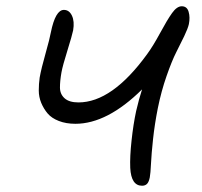

<svg xmlns="http://www.w3.org/2000/svg" viewBox="-20 -631 652 619"><path d="M438 -32.2Q402.8 -32.2 399.9 -89.8Q398.4 -125.5 404.1 -177.7Q409.7 -230 418.9 -272.9Q428.2 -313 438 -342.8Q325.7 -231.9 223.1 -231.9Q192.9 -231.9 169.7 -241Q146.5 -250 133.8 -264.9Q121.1 -279.8 113 -299.1Q105 -318.4 105 -339.4Q105 -360.4 107.9 -380.9Q113.3 -411.1 127 -459.2Q140.6 -507.3 144 -526.9Q158.7 -599.1 186 -599.1Q203.1 -599.1 211.9 -580.6Q220.7 -562 215.8 -533.2Q212.4 -516.6 197.3 -468Q182.1 -419.4 178.2 -397.9Q173.3 -370.6 173.3 -349.1Q173.3 -327.6 188.2 -314.2Q203.1 -300.8 232.9 -300.8Q341.3 -300.8 454.1 -456.1Q473.1 -481.9 496.1 -524.4Q519 -566.9 534.7 -588.9Q550.3 -610.8 565.9 -610.8Q583 -610.8 588.1 -593Q593.3 -575.2 588.9 -553.2Q585.9 -539.6 574 -514.6Q562 -489.7 548.1 -462.4Q534.2 -435.1 517.1 -386.2Q500 -337.4 488.8 -282.2Q478.5 -230 473.4 -182.4Q468.3 -134.8 466.8 -103.3Q465.3 -71.8 462.9 -59.1Q460 -44.4 454.1 -38.3Q448.2 -32.2 438 -32.2Z"/></svg>

Font: Shantell Sans Irregular
Style: Italic
Weight: 300
Italic angle: -11.31°
Designer: Stephen Nixon, Anya Danilova, Shantell Martin
Foundry: Arrow Type
Version: Version 1.006;[9816181b4]